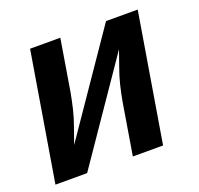

<svg xmlns="http://www.w3.org/2000/svg" viewBox="-99 -638 774 746"><g transform="rotate(-20 288.0 -265.0)"><path d="M9 0H140L421 -410Q410 -377 398 -344.5Q386 -312 378 -279Q370 -246 364 -212L329 0H454L542 -530H411L130 -120Q141 -153 153 -185.5Q165 -218 173 -251.5Q181 -285 187 -318L222 -530H97Z"/></g></svg>

Font: Iosevka Sparkle Oblique
Style: Bold
Weight: 700
Italic angle: -9°
Designer: Belleve Invis
Foundry: Belleve Invis
Version: Version 4.5.0; ttfautohint (v1.8.3)